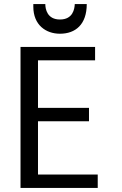

<svg xmlns="http://www.w3.org/2000/svg" viewBox="-20 -923 602 945"><path d="M275 -757C352 -757 407 -803 407 -903H348C347 -879 339 -827 275 -827C212 -827 203 -879 203 -903H144V-890C144 -800 206 -757 275 -757ZM461 2V-64H167V-326H418V-392H167V-626H448V-692H81V2Z"/></svg>

Font: Repo
Style: Regular
Weight: 400
Designer: Stefan Peev
Foundry: Context Ltd
Version: Version 0.000